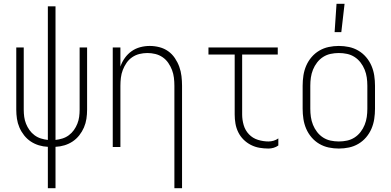

<svg xmlns="http://www.w3.org/2000/svg" viewBox="-20 -768 2040 1003"><path d="M230 215V-1Q206 -2 183 -9Q160 -16 140.5 -29Q121 -42 106 -61Q91 -80 81.5 -102Q72 -124 68.5 -147.5Q65 -171 65 -195V-520H104V-195Q104 -176 106.5 -157.5Q109 -139 116 -121.5Q123 -104 134 -88.5Q145 -73 160.5 -61.5Q176 -50 194 -44.5Q212 -39 230 -37V-735H270V-37Q288 -39 306 -44.5Q324 -50 339.5 -61.5Q355 -73 366 -88.5Q377 -104 384 -121.5Q391 -139 393.5 -157.5Q396 -176 396 -195V-520H435V-195Q435 -171 431.5 -147.5Q428 -124 418.5 -102Q409 -80 394 -61Q379 -42 359.5 -29Q340 -16 317 -9Q294 -2 270 -1V215Z M891 215V-320Q891 -341 888.5 -362Q886 -383 878.5 -402.5Q871 -422 859 -439.5Q847 -457 829.5 -469Q812 -481 791.5 -486Q771 -491 750 -491Q729 -491 708.5 -486Q688 -481 670.5 -469Q653 -457 641 -439.5Q629 -422 621.5 -402.5Q614 -383 611.5 -362Q609 -341 609 -320V0H569V-520H609V-420Q617 -444 632 -465Q647 -486 667.5 -500.5Q688 -515 712.5 -521.5Q737 -528 762 -528Q788 -528 813 -521.5Q838 -515 858.5 -500.5Q879 -486 893.5 -464.5Q908 -443 916.5 -419.5Q925 -396 928 -370.5Q931 -345 931 -320V215Z M1383 8Q1359 8 1335.5 4Q1312 0 1290.5 -11Q1269 -22 1252 -39Q1235 -56 1224.5 -77.5Q1214 -99 1210 -122.5Q1206 -146 1206 -170V-483H1069V-520H1431V-483H1245V-170Q1245 -142 1253 -114.5Q1261 -87 1280.5 -66.5Q1300 -46 1327.5 -37.5Q1355 -29 1383 -29Q1396 -29 1409.5 -33Q1423 -37 1434 -45V-8Q1423 0 1409.5 4Q1396 8 1383 8Z M1750 8Q1723 8 1697 2.5Q1671 -3 1648 -16.5Q1625 -30 1607.5 -50.5Q1590 -71 1579.5 -95.5Q1569 -120 1565 -146.5Q1561 -173 1561 -200V-320Q1561 -347 1565 -373.5Q1569 -400 1579.5 -424.5Q1590 -449 1607.5 -469.5Q1625 -490 1648 -503.5Q1671 -517 1697 -522.5Q1723 -528 1750 -528Q1777 -528 1803 -522.5Q1829 -517 1852 -503.5Q1875 -490 1892.5 -469.5Q1910 -449 1920.5 -424.5Q1931 -400 1935 -373.5Q1939 -347 1939 -320V-200Q1939 -173 1935 -146.5Q1931 -120 1920.5 -95.5Q1910 -71 1892.5 -50.5Q1875 -30 1852 -16.5Q1829 -3 1803 2.5Q1777 8 1750 8ZM1750 -29Q1772 -29 1793 -33.5Q1814 -38 1832 -49.5Q1850 -61 1863.5 -78.5Q1877 -96 1885 -116Q1893 -136 1896 -157Q1899 -178 1899 -200V-320Q1899 -342 1896 -363Q1893 -384 1885 -404Q1877 -424 1863.5 -441.5Q1850 -459 1832 -470.5Q1814 -482 1793 -486.5Q1772 -491 1750 -491Q1728 -491 1707 -486.5Q1686 -482 1668 -470.5Q1650 -459 1636.5 -441.5Q1623 -424 1615 -404Q1607 -384 1604 -363Q1601 -342 1601 -320V-200Q1601 -178 1604 -157Q1607 -136 1615 -116Q1623 -96 1636.5 -78.5Q1650 -61 1668 -49.5Q1686 -38 1707 -33.5Q1728 -29 1750 -29ZM1728 -600 1738 -748H1780L1763 -600Z"/></svg>

Font: Iosevka Term Curly Extralight
Style: Regular
Weight: 200
Designer: Belleve Invis
Foundry: Belleve Invis
Version: Version 32.3.0